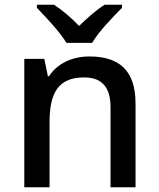

<svg xmlns="http://www.w3.org/2000/svg" viewBox="-20 -786 667 806"><path d="M259 -606H367C392 -651 455 -716 492 -753V-766H419C384 -744 348 -712 312 -677C279 -712 242 -743 207 -766H135V-753C172 -715 232 -651 259 -606ZM355 -549C286 -549 221 -521 186 -466H181L166 -539H82V0H188V-272C188 -394 223 -461 333 -461C409 -461 444 -419 444 -336V0H549V-351C549 -490 481 -549 355 -549Z"/></svg>

Font: Noto Sans Lao UI Med
Style: Regular
Weight: 500
Designer: Monotype Design Team
Foundry: Monotype Imaging Inc.
Version: Version 2.000